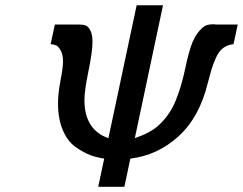

<svg xmlns="http://www.w3.org/2000/svg" viewBox="-20 -715 930 735"><path d="M173.8 -545.9 189.9 -621.1H283.2Q298.3 -621.1 308.1 -617.4Q317.9 -613.8 325.9 -598.4Q334 -583 334 -554.2Q334 -517.1 318.6 -442.6Q303.2 -368.2 303.2 -332Q303.2 -218.3 395 -186L502.9 -693.8L503.9 -694.8H604L496.1 -186Q557.1 -207 587.9 -235.8Q630.9 -275.9 652.8 -330.3Q674.8 -384.8 689 -452.4Q703.1 -520 716.8 -553.2Q730 -583 745.6 -599.6Q761.2 -616.2 772.2 -619.1Q783.2 -622.1 796.9 -622.1Q799.8 -622.1 804 -621.6Q808.1 -621.1 811 -621.1H890.1L874 -545.9Q851.1 -543.9 834 -531Q816.9 -518.1 805.4 -491Q793.9 -463.9 789.6 -449Q785.2 -434.1 775.9 -398.9Q743.7 -266.1 663.3 -193.1Q583 -120.1 479 -107.9L456.1 0H356L378.9 -107.9Q351.1 -111.8 325.4 -121.3Q299.8 -130.9 269.3 -152.3Q238.8 -173.8 220.5 -216.8Q202.1 -259.8 202.1 -318.8Q202.1 -357.9 211.7 -407.5Q221.2 -457 221.2 -478Q221.2 -505.9 212.2 -522Q203.1 -538.1 194.6 -541.5Q186 -544.9 173.8 -545.9Z"/></svg>

Font: CMU Bright
Style: SemiBoldOblique
Weight: 600
Italic angle: -12°
Version: Version 0.7.0